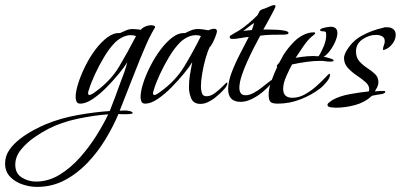

<svg xmlns="http://www.w3.org/2000/svg" viewBox="-291 -400 1574 754"><path d="M-146 334Q-173 334 -202 324.5Q-231 315 -251 294.5Q-271 274 -271 242Q-271 213 -254.5 189Q-238 165 -212.5 145.5Q-187 126 -159 111Q-131 96 -109 87Q-53 64 13.5 52Q80 40 140 36Q151 8 161.5 -20Q172 -48 182 -76Q190 -96 197 -116Q204 -136 209 -156Q199 -139 177 -112Q155 -85 128 -57.5Q101 -30 73.5 -11.5Q46 7 25 7Q13 7 9.5 -1Q6 -9 6 -19Q6 -40 16 -72Q26 -104 43.5 -139.5Q61 -175 83.5 -205Q106 -235 131 -253.5Q156 -272 180 -270Q192 -276 204.5 -281Q217 -286 230 -286Q238 -286 246.5 -285Q255 -284 263 -283L264 -286Q281 -301 304 -301Q307 -301 312.5 -299.5Q318 -298 318 -293Q318 -292 317.5 -291.5Q317 -291 317 -291L305 -270Q292 -246 281 -220Q270 -194 259 -168Q239 -118 219 -67Q199 -16 179 35Q186 34 192.5 34Q199 34 206 34Q209 34 219.5 36.5Q230 39 230 44Q230 47 217 48Q204 49 191 48.5Q178 48 177 48H174Q154 96 123.5 146.5Q93 197 52.5 239.5Q12 282 -37.5 308Q-87 334 -146 334ZM60 -27Q65 -27 72 -31.5Q79 -36 83 -39Q143 -82 176.5 -138Q210 -194 243 -258Q239 -260 233.5 -261Q228 -262 223 -262Q205 -262 186.5 -252Q168 -242 156 -228Q137 -208 117.5 -175.5Q98 -143 82 -108.5Q66 -74 58 -47Q55 -41 55 -34Q55 -27 60 -27ZM-150 313Q-101 313 -57.5 286.5Q-14 260 22.5 219Q59 178 87.5 132.5Q116 87 134 49Q77 53 13.5 66.5Q-50 80 -101 106Q-125 118 -155.5 139Q-186 160 -208.5 187.5Q-231 215 -231 247Q-231 281 -205.5 297Q-180 313 -150 313Z M496 8Q469 8 460 -13.5Q451 -35 451 -57Q451 -82 455 -107Q459 -132 464 -156Q454 -139 432 -112Q410 -85 383 -57.5Q356 -30 328.5 -11.5Q301 7 280 7Q268 7 264.5 -1Q261 -9 261 -19Q261 -40 271 -72Q281 -104 299 -139.5Q317 -175 339.5 -205Q362 -235 386.5 -253.5Q411 -272 436 -270Q447 -276 460 -281Q473 -286 486 -286Q496 -286 506.5 -284.5Q517 -283 527 -281Q532 -283 538 -285Q544 -287 550 -287Q561 -287 561 -277Q561 -272 555.5 -257.5Q550 -243 543.5 -230.5Q537 -218 533 -216Q524 -198 516 -169.5Q508 -141 503 -111Q498 -81 498 -60Q498 -49 501.5 -35.5Q505 -22 520 -22Q537 -22 554.5 -35.5Q572 -49 585 -62.5Q598 -76 600 -76Q602 -76 602 -74Q602 -65 592 -53Q582 -41 570 -30.5Q558 -20 552 -15Q540 -6 525.5 1Q511 8 496 8ZM315 -27Q320 -27 327 -31.5Q334 -36 338 -39Q398 -82 432 -138Q466 -194 498 -258Q494 -260 489 -261Q484 -262 479 -262Q460 -262 441.5 -252Q423 -242 411 -228Q392 -208 372.5 -175.5Q353 -143 337 -108.5Q321 -74 313 -47Q312 -44 311 -41Q310 -38 310 -34Q310 -27 315 -27Z M654 0Q605 0 605 -50Q605 -80 619.5 -117.5Q634 -155 653.5 -192Q673 -229 686 -255Q672 -254 653.5 -250.5Q635 -247 622 -247Q618 -247 614.5 -248.5Q611 -250 611 -254Q611 -260 617 -262Q624 -267 631.5 -271Q639 -275 646 -279Q666 -292 684.5 -307.5Q703 -323 720 -340Q724 -348 727.5 -354.5Q731 -361 741 -364Q749 -366 764 -373Q779 -380 786 -380Q791 -380 791 -376Q791 -373 784.5 -360Q778 -347 769 -330.5Q760 -314 752.5 -300.5Q745 -287 743 -284Q749 -284 764.5 -284Q780 -284 798 -283Q816 -282 829 -279Q842 -276 842 -271Q842 -267 836.5 -265.5Q831 -264 825 -264Q801 -264 777.5 -263.5Q754 -263 731 -260Q721 -242 707.5 -215.5Q694 -189 680.5 -159.5Q667 -130 658 -102.5Q649 -75 649 -55Q649 -42 654.5 -34Q660 -26 674 -26Q688 -26 705 -35Q722 -44 737.5 -56.5Q753 -69 764.5 -78Q776 -87 779 -87Q780 -87 780 -86.5Q780 -86 780 -86Q780 -82 777.5 -77.5Q775 -73 773 -71Q760 -55 740 -38.5Q720 -22 697.5 -11Q675 0 654 0ZM664 -278Q673 -280 681.5 -280.5Q690 -281 698 -282Q701 -289 703 -296Q705 -303 707 -310Q696 -303 685.5 -294.5Q675 -286 664 -278Z M800 7Q778 7 771 0Q764 -7 764 -29Q764 -53 775.5 -84Q787 -115 797 -136Q797 -137 796.5 -137.5Q796 -138 796 -139Q796 -144 799.5 -147Q803 -150 805 -153Q810 -161 814 -169Q818 -177 822 -184Q839 -211 863.5 -236Q888 -261 919 -270Q930 -273 940 -273Q942 -273 944.5 -272.5Q947 -272 947 -270Q947 -267 941.5 -263Q936 -259 934 -257Q918 -244 899.5 -217Q881 -190 870 -173Q893 -177 915.5 -179Q938 -181 960 -179Q971 -195 980.5 -218.5Q990 -242 990 -262Q990 -273 987.5 -275Q985 -277 976 -277Q974 -277 970 -278Q966 -279 966 -282Q966 -286 975 -289Q984 -292 994 -293.5Q1004 -295 1007 -295Q1034 -295 1034 -270Q1034 -256 1025.5 -236.5Q1017 -217 1004.5 -200.5Q992 -184 980 -177Q983 -177 992.5 -174.5Q1002 -172 1010.5 -169Q1019 -166 1019 -162Q1019 -159 1013 -158.5Q1007 -158 1005 -158Q996 -158 987 -159.5Q978 -161 969 -161Q941 -161 912.5 -157Q884 -153 856 -147Q846 -129 833.5 -101Q821 -73 821 -51Q821 -16 857 -16Q883 -16 907.5 -30Q932 -44 953 -63Q974 -82 987 -96Q1000 -110 1002 -110Q1005 -110 1005 -106Q1005 -94 991 -77.5Q977 -61 968 -54Q933 -27 889.5 -10Q846 7 800 7Z M1027 23Q1023 23 1009 21.5Q995 20 995 12Q995 7 1002.5 1.5Q1010 -4 1014 -7Q1042 -23 1084 -30.5Q1126 -38 1157 -41Q1159 -45 1159 -49Q1159 -65 1144 -78Q1129 -91 1109.5 -104Q1090 -117 1075 -133.5Q1060 -150 1060 -172Q1060 -178 1062 -183.5Q1064 -189 1066 -194Q1089 -237 1128.5 -259Q1168 -281 1214 -291Q1218 -293 1222 -293Q1226 -293 1230 -293Q1244 -293 1253.5 -285.5Q1263 -278 1263 -263Q1263 -244 1249 -226.5Q1235 -209 1217 -204H1214Q1213 -204 1213 -206Q1213 -214 1216.5 -222Q1220 -230 1220 -238Q1220 -252 1209.5 -257.5Q1199 -263 1186 -263Q1158 -263 1132.5 -245.5Q1107 -228 1107 -198Q1107 -174 1120.5 -159Q1134 -144 1151 -133Q1168 -122 1181.5 -109.5Q1195 -97 1195 -77Q1195 -67 1190.5 -58Q1186 -49 1181 -41Q1190 -42 1198.5 -42.5Q1207 -43 1216 -43Q1222 -43 1222 -40Q1222 -36 1218 -34Q1214 -32 1211 -31Q1201 -30 1191 -28Q1181 -26 1170 -24Q1142 2 1103.5 12.5Q1065 23 1027 23Z"/></svg>

Font: Bonheur Royale
Style: Regular
Weight: 400
Designer: Robert E. Leuschke
Foundry: Robert E. Leuschke
Version: Version 1.010; ttfautohint (v1.8.3)